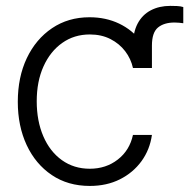

<svg xmlns="http://www.w3.org/2000/svg" viewBox="-20 -611 634 643"><path d="M488.8 -383.3H425.3V-458.5Q425.3 -502.4 440.9 -532Q456.5 -561.5 484.9 -576.4Q513.2 -591.3 550.3 -591.3Q561 -591.3 572.8 -590.8Q584.5 -590.3 593.8 -587.4V-533.2Q587.4 -534.2 579.3 -534.9Q571.3 -535.6 564.5 -535.6Q529.3 -535.6 509 -518.8Q488.8 -502 488.8 -458.5ZM280.8 11.7Q207.5 11.7 153.3 -24.9Q99.1 -61.5 69.3 -125.2Q39.6 -189 39.6 -270Q39.6 -352.5 69.8 -416.3Q100.1 -480 154.3 -516.6Q208.5 -553.2 279.8 -553.2Q334.5 -553.2 378.9 -532Q423.3 -510.7 452.4 -472.4Q481.4 -434.1 488.8 -383.3H425.3Q418.5 -414.1 399.2 -439.5Q379.9 -464.8 349.9 -480.2Q319.8 -495.6 280.8 -495.6Q228.5 -495.6 188.5 -467.3Q148.4 -439 125.7 -388.7Q103 -338.4 103 -272Q103 -206.1 125 -154.8Q147 -103.5 187.3 -74.7Q227.5 -45.9 280.8 -45.9Q335 -45.9 374.5 -76.7Q414.1 -107.4 425.3 -159.2H488.8Q481.9 -109.9 453.9 -71.3Q425.8 -32.7 381.6 -10.5Q337.4 11.7 280.8 11.7Z"/></svg>

Font: Inter Tight Light
Style: Regular
Weight: 300
Designer: Rasmus Andersson
Foundry: rsms
Version: Version 3.004